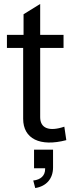

<svg xmlns="http://www.w3.org/2000/svg" viewBox="-20 -708 385 970"><path d="M315 0 305 -68C228 -42 183 -60 183 -116V-466H301V-532H183V-688L99 -636V-532H15V-466H97V-108C97 -7 182 35 315 0ZM148 204 158 242C215 233 248 194 248 138V48H152V142H208V146C208 179 186 200 148 204Z"/></svg>

Font: Ronzino
Style: Regular
Weight: 400
Designer: Nunzio Mazzaferro
Foundry: Collletttivo
Version: Version 1.000;Glyphs 3.3 (3337)